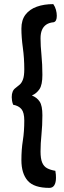

<svg xmlns="http://www.w3.org/2000/svg" viewBox="-20 -764 313 933"><path d="M220 149Q145 149 114.5 114Q84 79 84 14Q84 -37 91 -81Q98 -125 98 -178Q98 -217 84.5 -233.5Q71 -250 44 -255Q40 -265 38.5 -274.5Q37 -284 37 -292Q37 -323 55 -336Q67 -345 76.5 -353.5Q86 -362 92 -379Q98 -396 98 -428Q98 -481 91 -532Q84 -583 84 -625Q84 -667 104 -693Q124 -719 159 -731.5Q194 -744 239 -744Q248 -731 252 -716Q256 -701 256 -687Q256 -660 241 -656Q219 -654 205 -644.5Q191 -635 184 -618.5Q177 -602 177 -578Q177 -542 181.5 -496.5Q186 -451 186 -400Q186 -352 172 -331Q158 -310 135 -300Q160 -290 173 -270Q186 -250 186 -204Q186 -154 181.5 -110Q177 -66 177 -28Q177 7 185 26Q193 45 209 53.5Q225 62 249 66Q251 76 251.5 85Q252 94 252 100Q252 123 244 136Q236 149 220 149Z"/></svg>

Font: Yanone Kaffeesatz Medium
Style: Regular
Weight: 500
Designer: Yanone (Cyrillic: Daniel Pouzeot, Huerta Tipografica, and Cyreal)
Foundry: Yanone
Version: Version 2.003